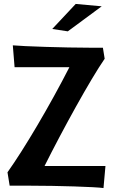

<svg xmlns="http://www.w3.org/2000/svg" viewBox="-20 -942 585 974"><path d="M502 -700H432C310 -700 95 -707 45 -712L54 -601H332C234 -409 103 -187 18 -68L29 0H133C272 0 466 6 505 12L515 -100H206C297 -282 437 -537 511 -644ZM364 -922 245 -795 324 -783 496 -910Z"/></svg>

Font: CantoraOne
Style: Regular
Weight: 400
Designer: Pablo Impallari, Rodrigo Fuenzalida
Foundry: Pablo Impallari
Version: Version 1.001